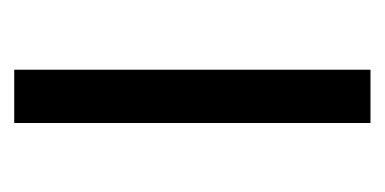

<svg xmlns="http://www.w3.org/2000/svg" viewBox="-152 -376 528 263"><g transform="rotate(-90 111.5 -244.0)"><path d="M148 -488V0H75V-488Z"/></g></svg>

Font: Red Hat Text
Style: Regular
Weight: 400
Designer: Pentagram / MCKL
Foundry: Pentagram / MCKL
Version: Version 1.005; Red Hat Text